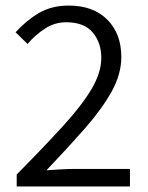

<svg xmlns="http://www.w3.org/2000/svg" viewBox="-20 -670 532 690"><path d="M40 0V-43Q138 -142 206 -216.5Q274 -291 309 -350Q344 -409 344 -462Q344 -517 313 -553.5Q282 -590 218 -590Q177 -590 142 -567.5Q107 -545 79 -512L36 -554Q75 -597 120.5 -623.5Q166 -650 227 -650Q315 -650 365.5 -599.5Q416 -549 416 -465Q416 -404 381.5 -341.5Q347 -279 286 -209.5Q225 -140 147 -58Q173 -60 201 -61.5Q229 -63 254 -63H447V0Z"/></svg>

Font: Assistant
Style: Regular
Weight: 400
Designer: Hebrew By Ben Nathan, Latin by Paul Hunt
Version: Version 3.000